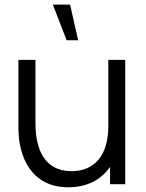

<svg xmlns="http://www.w3.org/2000/svg" viewBox="-20 -800 634 834"><path d="M284.5 -780H209.5L269.5 -625H319.5ZM276.5 13.5C354 13.5 418 -16.5 458 -75V0H524V-540H450.5V-252C450.5 -130 394.5 -56.5 290.5 -56.5C177.5 -56.5 134 -145.5 134 -264.5V-540H60V-243C60 -121.5 114.5 13.5 276.5 13.5Z"/></svg>

Font: Hauora
Style: Regular
Weight: 400
Designer: Mikhail Sharanda
Foundry: WCYS & Co.
Version: Version 1.010